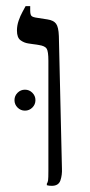

<svg xmlns="http://www.w3.org/2000/svg" viewBox="-20 -600 291 623"><path d="M148 3Q144 3 139.5 2.5Q135 2 132 1V-4Q135 -8 136 -15Q137 -22 137 -46V-403Q137 -433 131.5 -442Q126 -451 106 -454L72 -459Q58 -461 46.5 -469.5Q35 -478 35 -501Q35 -517 40.5 -533Q46 -549 53 -561.5Q60 -574 63 -580H78V-566Q78 -553 82 -548.5Q86 -544 102 -542L134 -537Q154 -534 162 -523Q170 -512 171 -483L181 -53Q182 -32 176 -14.5Q170 3 148 3ZM61 -241Q47 -241 37 -251Q27 -261 27 -275Q27 -289 37 -299Q47 -309 61 -309Q75 -309 85 -299Q95 -289 95 -275Q95 -261 85 -251Q75 -241 61 -241Z"/></svg>

Font: Frank Ruhl Libre Light
Style: Regular
Weight: 300
Designer: Yanek Iontef
Foundry: Fontef
Version: Version 6.003;gftools[0.9.30]